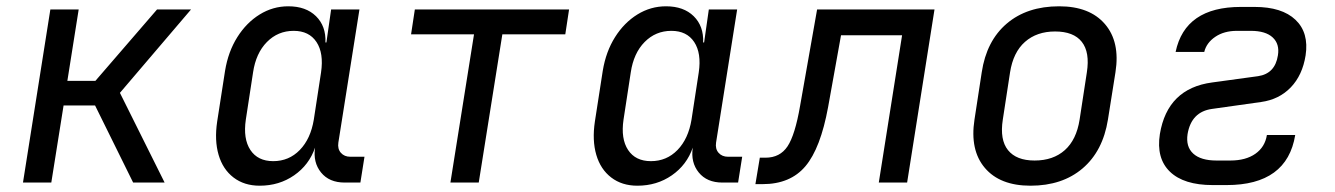

<svg xmlns="http://www.w3.org/2000/svg" viewBox="-20 -580 4240 610"><path d="M53 0 140 -550H230L194 -323H283L479 -550H587L361 -285L503 0H403L282 -245H182L143 0Z M805 10Q756 10 722 -16Q688 -42 674.5 -88Q661 -134 670 -194L695 -355Q705 -416 734 -462Q763 -508 805 -534Q847 -560 896 -560Q952 -560 984 -528.5Q1016 -497 1014 -445H1017L1032 -550H1122L1055 -127Q1052 -107 1063 -94.5Q1074 -82 1093 -82H1138L1125 0H1075Q1026 0 1000 -32Q974 -64 981 -111Q962 -56 914.5 -23Q867 10 805 10ZM848 -68Q898 -68 932.5 -103.5Q967 -139 977 -200L1000 -350Q1009 -411 985.5 -446.5Q962 -482 913 -482Q863 -482 828 -446.5Q793 -411 784 -350L761 -200Q752 -139 775.5 -103.5Q799 -68 848 -68Z M1411 0 1486 -471H1286L1298 -550H1788L1776 -471H1576L1501 0Z M2005 10Q1956 10 1922 -16Q1888 -42 1874.5 -88Q1861 -134 1870 -194L1895 -355Q1905 -416 1934 -462Q1963 -508 2005 -534Q2047 -560 2096 -560Q2152 -560 2184 -528.5Q2216 -497 2214 -445H2217L2232 -550H2322L2255 -127Q2252 -107 2263 -94.5Q2274 -82 2293 -82H2338L2325 0H2275Q2226 0 2200 -32Q2174 -64 2181 -111Q2162 -56 2114.5 -23Q2067 10 2005 10ZM2048 -68Q2098 -68 2132.5 -103.5Q2167 -139 2177 -200L2200 -350Q2209 -411 2185.5 -446.5Q2162 -482 2113 -482Q2063 -482 2028 -446.5Q1993 -411 1984 -350L1961 -200Q1952 -139 1975.5 -103.5Q1999 -68 2048 -68Z M2380 5 2394 -79H2412Q2458 -79 2482 -115Q2506 -151 2522 -244L2576 -550H2949L2862 0H2772L2846 -468H2652L2611 -240Q2587 -109 2539 -52Q2491 5 2403 5Z M3254 10Q3157 10 3109 -46.5Q3061 -103 3076 -200L3099 -350Q3114 -450 3178.5 -505Q3243 -560 3345 -560Q3442 -560 3490.5 -503.5Q3539 -447 3524 -351L3500 -200Q3484 -100 3419.5 -45Q3355 10 3254 10ZM3267 -70Q3326 -70 3363 -103Q3400 -136 3410 -200L3433 -350Q3443 -414 3417 -447Q3391 -480 3332 -480Q3274 -480 3236.5 -447Q3199 -414 3189 -350L3166 -200Q3156 -136 3182.5 -103Q3209 -70 3267 -70Z M3877 8H3833Q3741 8 3697 -34.5Q3653 -77 3665 -154Q3689 -299 3831 -318L3977 -338Q4031 -346 4040 -404Q4046 -440 4023.5 -461Q4001 -482 3954 -482H3910Q3869 -482 3841 -463Q3813 -444 3806 -415H3715Q3745 -558 3922 -558H3966Q4053 -558 4096 -517Q4139 -476 4128 -404Q4118 -341 4081 -302.5Q4044 -264 3987 -256L3831 -234Q3765 -225 3753 -154Q3747 -114 3771 -92Q3795 -70 3845 -70H3889Q3938 -70 3968.5 -91.5Q3999 -113 4005 -151H4095Q4069 8 3877 8Z"/></svg>

Font: JetBrains Mono NL
Style: Italic
Weight: 400
Italic angle: -9°
Monospace: yes
Designer: Philipp Nurullin, Konstantin Bulenkov
Foundry: JetBrains
Version: Version 2.305; ttfautohint (v1.8.4.7-5d5b)